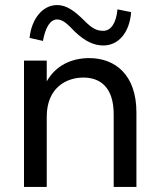

<svg xmlns="http://www.w3.org/2000/svg" viewBox="-20 -740 625 760"><path d="M430 -288V0H520V-295C520 -445 435 -510 333 -510C266 -510 202 -483 165 -418V-500H75V0H165V-278C165 -393 243 -433 310 -433C378 -433 430 -393 430 -288ZM499 -692 445 -703C440 -647 418 -618 389 -618C363 -618 345 -627 314 -658C276 -696 244 -720 206 -720C149 -720 105 -666 97 -590L150 -578C159 -629 178 -663 206 -663C230 -663 249 -643 277 -614C316 -577 351 -560 389 -560C449 -560 493 -611 499 -692Z"/></svg>

Font: Gully
Style: Regular
Weight: 400
Designer: jaikishan Patel
Foundry: MagicType
Version: Version 1.000;Glyphs 3.2 (3242)